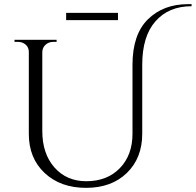

<svg xmlns="http://www.w3.org/2000/svg" viewBox="-20 -892 944 926"><path d="M887 -872Q895 -872 904 -872V-862Q794 -862 730 -789.5Q666 -717 666 -580V-247Q666 -130 592 -58Q518 14 395 14Q272 14 195.5 -57.5Q119 -129 119 -246V-641Q119 -670 93 -684Q81 -690 66 -690H50V-700H253V-690H237Q215 -690 200 -676.5Q185 -663 184 -642V-260Q184 -151 242.5 -84.5Q301 -18 396 -18Q497 -18 558 -81Q619 -144 619 -247V-579Q619 -726 693.5 -799Q768 -872 887 -872ZM299 -795V-830H549V-795Z"/></svg>

Font: Cinzel Decorative
Style: Regular
Weight: 400
Designer: Natanael Gama
Version: Version 1.001;PS 001.001;hotconv 1.0.56;makeotf.lib2.0.21325